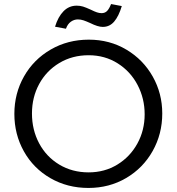

<svg xmlns="http://www.w3.org/2000/svg" viewBox="-20 -915 873 949"><path d="M782 -354Q782 -453 735 -536.5Q688 -620 605 -669.5Q522 -719 419 -719Q315 -719 230.5 -670Q146 -621 98.5 -537Q51 -453 51 -352Q51 -251 98 -167Q145 -83 229 -34.5Q313 14 417 14Q520 14 603.5 -35Q687 -84 734.5 -168.5Q782 -253 782 -354ZM695 -350Q695 -271 659 -205.5Q623 -140 560 -101.5Q497 -63 418 -63Q337 -63 273 -101.5Q209 -140 173.5 -206.5Q138 -273 138 -354Q138 -434 173.5 -499.5Q209 -565 273 -603.5Q337 -642 418 -642Q498 -642 561.5 -602Q625 -562 660 -495Q695 -428 695 -350ZM365 -819Q379 -819 392.5 -814.5Q406 -810 426 -801Q464 -782 488 -782Q522 -782 544.5 -808.5Q567 -835 582 -885L529 -895Q520 -872 509.5 -861Q499 -850 482 -850Q471 -850 459 -854Q447 -858 429 -867Q405 -878 390.5 -882.5Q376 -887 359 -887Q321 -887 294 -859.5Q267 -832 252 -783L306 -773Q314 -796 330 -807.5Q346 -819 365 -819Z"/></svg>

Font: Geom Light
Style: Regular
Weight: 300
Version: Version 1.102